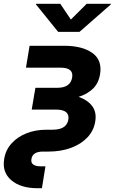

<svg xmlns="http://www.w3.org/2000/svg" viewBox="-42 -787 605 1011"><path d="M156.2 204.1Q66.9 204.1 17.6 162.1Q-31.7 120.1 -20 50.3Q-12.7 3.4 18.3 -31.2Q49.3 -65.9 97.2 -85Q145 -104 203.1 -104H234.9Q309.1 -104 317.9 -157.2Q326.2 -210 252.4 -210H125L135.3 -270.5L138.7 -293H139.2L144.5 -324.7H259.8Q329.1 -324.7 337.9 -378.9Q346.7 -430.7 276.9 -430.7H94.7L113.8 -545.9H295.9Q391.1 -545.9 444.1 -508.3Q497.1 -470.7 484.9 -396Q476.6 -347.2 446.3 -318.8Q416 -290.5 371.6 -276.9Q418.5 -261.2 443.1 -228.8Q467.8 -196.3 459.5 -147Q451.7 -99.1 418.5 -63.7Q385.3 -28.3 332.3 -8.5Q279.3 11.2 211.4 11.2H184.1Q129.4 11.2 123.5 50.3Q116.7 88.9 174.8 88.9H197.3L178.7 204.1ZM275.4 -767.1 331.1 -684.1 414.6 -767.1H542L541.5 -763.7L376.5 -619.1H264.2L147.5 -763.7L147.9 -767.1Z"/></svg>

Font: Inter
Style: Bold Italic
Weight: 700
Italic angle: -9.39999°
Designer: Rasmus Andersson
Foundry: rsms
Version: Version 4.001;git-9221beed3